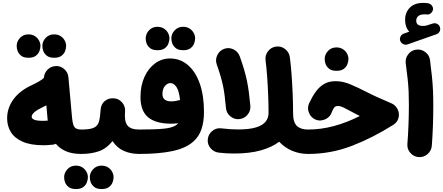

<svg xmlns="http://www.w3.org/2000/svg" viewBox="-20 -992 3033 1314"><path d="M28.8 -182.1Q28.8 -252.9 72 -312.3Q115.2 -371.6 200.2 -410.6Q224.1 -421.4 247.8 -435.3Q271.5 -449.2 280.8 -460Q282.2 -490.7 304 -513.7Q325.7 -536.6 357.4 -539.6Q391.6 -543 418.2 -520.5Q444.8 -498 448.2 -463.4L472.7 -190.9Q477.5 -136.2 490.7 -120.8Q503.9 -105.5 536.6 -105.5H537.1Q571.8 -105.5 595.9 -81.1Q620.1 -56.6 620.1 -22Q620.1 12.2 595.9 36.9Q571.8 61.5 537.1 61.5H536.6Q473.6 61.5 431.2 43Q388.7 24.4 362.3 -7.8Q352.5 -3.4 341.8 -2Q325.7 0 307.4 1Q289.1 2 277.8 2Q189.9 2 135 -22.2Q80.1 -46.4 54.4 -88.1Q28.8 -129.9 28.8 -182.1ZM196.8 -192.9Q196.8 -180.7 213.9 -172.9Q231 -165 277.8 -165Q289.6 -165 306.6 -166.5Q306.2 -171.4 305.7 -176.3L297.4 -271Q284.7 -264.6 271.5 -258.3Q196.8 -222.7 196.8 -192.9ZM94.2 -677.7Q94.2 -708.5 116.9 -732.7Q139.6 -756.8 173.8 -756.8Q199.2 -756.8 216.8 -746.1Q234.4 -735.4 244.1 -719.7Q256.8 -699.7 256.8 -677.7Q256.8 -661.6 250 -642.8Q243.2 -624 225.3 -610.4Q207.5 -596.7 175.3 -596.7Q142.1 -596.7 124.8 -610.6Q107.4 -624.5 100.6 -642.6Q94.2 -659.7 94.2 -677.7ZM270 -677.7Q270 -708.5 292.7 -732.7Q315.4 -756.8 349.6 -756.8Q375 -756.8 392.6 -746.1Q410.2 -735.4 419.9 -719.7Q432.6 -699.7 432.6 -677.7Q432.6 -661.6 425.8 -642.8Q418.9 -624 401.1 -610.4Q383.3 -596.7 351.1 -596.7Q317.9 -596.7 300.5 -610.6Q283.2 -624.5 276.4 -642.6Q270 -659.7 270 -677.7Z M453.1 -22Q453.1 -56.6 478 -81.1Q502.9 -105.5 537.1 -105.5Q596.2 -105.5 622.8 -118.2Q649.4 -130.9 657.5 -160.4Q665.5 -189.9 668.5 -240.2Q670.9 -278.8 697 -300.3Q723.1 -321.8 758.3 -319.3Q793 -317.4 815.7 -290.8Q838.4 -264.2 835.9 -230.5Q829.6 -163.1 851.6 -134.3Q873.5 -105.5 932.6 -105.5H933.1Q967.8 -105.5 991.9 -81.1Q1016.1 -56.6 1016.1 -22Q1016.1 12.2 991.9 36.9Q967.8 61.5 933.1 61.5H932.6Q875.5 61.5 828.6 41.3Q781.7 21 750 -26.4Q708.5 25.4 655.8 43.5Q603 61.5 537.1 61.5Q502.9 61.5 478 36.9Q453.1 12.2 453.1 -22ZM418.9 220.7Q418.9 189.9 441.7 165.8Q464.4 141.6 498.5 141.6Q523.9 141.6 541.5 152.3Q559.1 163.1 568.8 178.7Q581.5 198.7 581.5 220.7Q581.5 236.8 574.7 255.6Q567.9 274.4 550 288.1Q532.2 301.8 500 301.8Q466.8 301.8 449.5 287.8Q432.1 273.9 425.3 255.9Q418.9 238.8 418.9 220.7ZM594.7 220.7Q594.7 189.9 617.4 165.8Q640.1 141.6 674.3 141.6Q699.7 141.6 717.3 152.3Q734.9 163.1 744.6 178.7Q757.3 198.7 757.3 220.7Q757.3 236.8 750.5 255.6Q743.7 274.4 725.8 288.1Q708 301.8 675.8 301.8Q642.6 301.8 625.2 287.8Q607.9 273.9 601.1 255.9Q594.7 238.8 594.7 220.7Z M849.6 -22Q849.6 -56.6 874.3 -81.1Q898.9 -105.5 933.1 -105.5Q1039.6 -105.5 1098.4 -111.1Q1157.2 -116.7 1184.1 -134.8Q1192.9 -140.6 1199.2 -148.4Q1174.8 -145.5 1151.4 -145.5Q1046.9 -145.5 994.1 -189Q941.4 -232.4 941.4 -327.6Q941.4 -405.8 968.5 -465.3Q995.6 -524.9 1041.3 -558.3Q1086.9 -591.8 1142.6 -591.8Q1212.4 -591.8 1264.9 -547.6Q1317.4 -503.4 1346.7 -421.4Q1376 -339.4 1376 -225.6Q1376 -159.7 1358.9 -108.2Q1341.8 -56.6 1301.8 -22Q1249.5 23.4 1157.5 42.5Q1065.4 61.5 933.1 61.5Q898.9 61.5 874.3 36.9Q849.6 12.2 849.6 -22ZM1091.8 -348.6Q1091.8 -298.3 1151.9 -298.3Q1168.5 -298.3 1183.8 -301.3Q1199.2 -304.2 1211.9 -307.6H1212.4Q1205.1 -372.1 1187 -397.7Q1168.9 -423.3 1146.5 -423.3Q1125.5 -423.3 1108.6 -403.3Q1091.8 -383.3 1091.8 -348.6ZM977.1 -729.5Q977.1 -760.3 999.8 -784.4Q1022.5 -808.6 1056.6 -808.6Q1082 -808.6 1099.6 -797.9Q1117.2 -787.1 1127 -771.5Q1139.6 -751.5 1139.6 -729.5Q1139.6 -713.4 1132.8 -694.6Q1126 -675.8 1108.2 -662.1Q1090.3 -648.4 1058.1 -648.4Q1024.9 -648.4 1007.6 -662.4Q990.2 -676.3 983.4 -694.3Q977.1 -711.4 977.1 -729.5ZM1152.8 -729.5Q1152.8 -760.3 1175.5 -784.4Q1198.2 -808.6 1232.4 -808.6Q1257.8 -808.6 1275.4 -797.9Q1293 -787.1 1302.7 -771.5Q1315.4 -751.5 1315.4 -729.5Q1315.4 -713.4 1308.6 -694.6Q1301.8 -675.8 1283.9 -662.1Q1266.1 -648.4 1233.9 -648.4Q1200.7 -648.4 1183.3 -662.4Q1166 -676.3 1159.2 -694.3Q1152.8 -711.4 1152.8 -729.5Z M1797.4 -579.6Q1793 -613.3 1814.2 -641.1Q1835.4 -668.9 1869.6 -673.3Q1903.8 -677.7 1931.4 -656.2Q1959 -634.8 1963.4 -601.1Q1970.7 -546.4 1975.6 -479.7Q1980.5 -413.1 1983.2 -345Q1985.8 -276.9 1985.8 -217.3Q1985.8 -155.3 2011.7 -130.4Q2037.6 -105.5 2087.4 -105.5H2087.9Q2122.6 -105.5 2146.7 -81.1Q2170.9 -56.6 2170.9 -22Q2170.9 12.2 2146.7 36.9Q2122.6 61.5 2087.9 61.5H2087.4Q2031.7 61.5 1980.2 40.3Q1928.7 19 1890.6 -22Q1841.3 15.6 1764.9 37.1Q1688.5 58.6 1583.5 58.6Q1556.6 58.6 1532.7 57.4Q1508.8 56.2 1478 52.7Q1443.8 48.8 1421.4 22.7Q1398.9 -3.4 1401.9 -37.6Q1404.8 -72.3 1431.9 -95Q1459 -117.7 1492.7 -113.8Q1527.8 -109.9 1554.2 -107.9Q1580.6 -106 1607.4 -106Q1687 -106 1732.9 -120.4Q1778.8 -134.8 1798.3 -160.2Q1817.9 -185.5 1817.9 -217.3Q1817.9 -273.4 1815.4 -339.1Q1813 -404.8 1808.3 -468Q1803.7 -531.2 1797.4 -579.6ZM1463.4 -550.8Q1452.1 -583 1467 -614.5Q1481.9 -646 1514.2 -657.7Q1546.4 -669.4 1577.6 -654.3Q1608.9 -639.2 1620.6 -606.9Q1639.2 -555.2 1650.9 -514.9Q1662.6 -474.6 1670.2 -438Q1677.7 -401.4 1683.1 -360.8Q1688.5 -320.3 1693.4 -267.6Q1696.3 -233.4 1673.8 -206.5Q1651.4 -179.7 1616.7 -176.8Q1582.5 -173.8 1555.9 -196.3Q1529.3 -218.8 1526.4 -252.9Q1522 -299.8 1517.6 -335.4Q1513.2 -371.1 1506.6 -403.1Q1500 -435.1 1489.7 -470.2Q1479.5 -505.4 1463.4 -550.8Z M2277.3 -436.5Q2327.6 -436.5 2381.3 -413.3Q2435.1 -390.1 2485.4 -364.3Q2519 -346.7 2562.3 -327.1Q2605.5 -307.6 2659.2 -284.7Q2681.2 -275.4 2695.6 -253.7Q2710 -231.9 2710 -208Q2710 -162.1 2670.9 -137.2Q2531.7 -49.3 2388.4 6.1Q2245.1 61.5 2087.9 61.5Q2053.2 61.5 2028.6 36.4Q2003.9 11.2 2003.9 -22Q2003.9 -55.2 2028.6 -80.3Q2053.2 -105.5 2087.9 -105.5Q2176.8 -105.5 2265.4 -129.4Q2354 -153.3 2442.4 -198.2Q2425.8 -206.5 2408.9 -215.3Q2392.1 -224.1 2375 -233.4Q2349.6 -247.6 2329.3 -257.1Q2309.1 -266.6 2293.9 -266.6Q2274.9 -266.6 2266.6 -255.4Q2258.3 -244.1 2246.6 -214.8Q2239.7 -197.3 2220 -183.6Q2200.2 -169.9 2174.8 -167.7Q2149.4 -165.5 2125.5 -181.2Q2102.5 -196.3 2092.3 -226.1Q2082 -255.9 2096.2 -286.6Q2116.2 -329.6 2140.4 -363.5Q2164.6 -397.5 2197.5 -417Q2230.5 -436.5 2277.3 -436.5ZM2202.1 -588.4Q2202.1 -619.1 2224.9 -643.3Q2247.6 -667.5 2281.7 -667.5Q2307.1 -667.5 2324.7 -656.7Q2342.3 -646 2352.1 -630.4Q2364.7 -610.4 2364.7 -588.4Q2364.7 -572.8 2357.9 -553.7Q2351.1 -534.7 2333.3 -521Q2315.4 -507.3 2283.2 -507.3Q2250 -507.3 2232.7 -521.2Q2215.3 -535.2 2208.5 -553.2Q2202.1 -570.3 2202.1 -588.4Z M2719.2 -712.4Q2713.9 -726.6 2721.2 -741.9Q2728.5 -757.3 2743.7 -762.2L2780.8 -774.9Q2752.4 -806.2 2752.4 -856Q2752.4 -906.2 2784.4 -939.2Q2816.4 -972.2 2876.5 -972.2Q2894 -972.2 2908.7 -969.7Q2924.8 -967.3 2934.8 -954.8Q2944.8 -942.4 2943.4 -927.7Q2941.4 -912.6 2929 -901.6Q2916.5 -890.6 2900.9 -893.1Q2894 -894 2887.7 -894Q2856.4 -894 2842.5 -881.8Q2828.6 -869.6 2828.6 -850.6Q2828.6 -814.5 2874.5 -814.5Q2886.2 -814.5 2898.7 -817.4Q2911.1 -820.3 2941.9 -831.1Q2958 -836.4 2973.1 -827.9Q2988.3 -819.3 2991.7 -803.2Q2995.1 -788.6 2987.8 -775.1Q2980.5 -761.7 2967.3 -757.8L2769 -688Q2754.4 -683.1 2739.5 -690.2Q2724.6 -697.3 2719.2 -712.4ZM2756.8 -558.1Q2752.4 -592.3 2773.4 -620.1Q2794.4 -647.9 2828.6 -652.3Q2862.8 -656.7 2890.6 -635.7Q2918.5 -614.7 2922.9 -580.6Q2931.6 -514.6 2936.5 -464.8Q2941.4 -415 2943.4 -369.1Q2945.3 -323.2 2945.3 -268.6Q2945.3 -196.3 2942.6 -125Q2939.9 -53.7 2935.1 6.3Q2932.1 40.5 2905.5 63.2Q2878.9 85.9 2844.2 83Q2810.1 80.1 2787.6 53.5Q2765.1 26.9 2768.1 -7.3Q2772.9 -67.9 2775.6 -137.9Q2778.3 -208 2778.3 -277.3Q2778.3 -325.2 2776.6 -364.3Q2774.9 -403.3 2770.3 -448.2Q2765.6 -493.2 2756.8 -558.1Z"/></svg>

Font: Mikhak Black
Style: Regular
Weight: 900
Designer: Amin Abedi
Version: Version 3.3